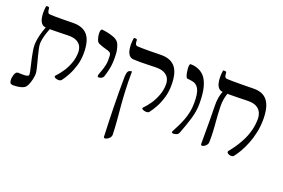

<svg xmlns="http://www.w3.org/2000/svg" viewBox="-129 -1024 2410 1636"><g transform="rotate(20 1076.0 -205.5)"><path d="M391 -102Q385 -94 371.5 -92.5Q358 -91 345.5 -94.5Q333 -98 327 -105Q321 -112 330 -121Q357 -149 383 -188Q409 -227 426 -274Q443 -321 443 -372Q443 -400 431 -424.5Q419 -449 389 -464Q359 -479 306 -477Q263 -476 228.5 -475Q194 -474 165 -474Q136 -474 109 -476Q88 -477 74 -491.5Q60 -506 53.5 -530.5Q47 -555 46.5 -585Q46 -615 51 -646Q52 -650 59 -650.5Q66 -651 73 -649Q80 -647 80 -641Q82 -616 87 -604.5Q92 -593 108 -592Q132 -591 157 -590.5Q182 -590 219 -590.5Q256 -591 314 -592Q361 -593 394.5 -580Q428 -567 449 -541Q470 -515 480 -475Q490 -435 490 -381Q490 -320 474 -267Q458 -214 435.5 -172Q413 -130 391 -102ZM19 82Q-6 82 -11.5 69.5Q-17 57 -17 36Q-17 31 -15 19.5Q-13 8 -9 -4Q-5 -16 2.5 -24.5Q10 -33 20 -33Q33 -33 49.5 -32Q66 -31 81.5 -32Q97 -33 107 -37.5Q117 -42 117 -52Q117 -60 112.5 -81.5Q108 -103 101 -132Q94 -161 87 -193Q80 -225 75.5 -254Q71 -283 71 -305Q71 -329 77 -362Q83 -395 94 -430.5Q105 -466 120 -496L159 -497Q142 -464 131.5 -431.5Q121 -399 116 -373Q111 -347 111 -331Q111 -314 116.5 -287.5Q122 -261 130 -230Q138 -199 146 -168.5Q154 -138 159.5 -113.5Q165 -89 165 -75Q165 -59 160.5 -35.5Q156 -12 148 11.5Q140 35 128 51Q119 62 101 69Q83 76 61 79Q39 82 19 82Z M680 -230Q674 -230 670.5 -233Q667 -236 668 -246Q674 -268 684 -293.5Q694 -319 701 -352Q708 -385 705 -429Q705 -456 691.5 -464.5Q678 -473 652 -479Q626 -485 588 -501Q578 -505 571 -516Q564 -527 558 -554Q556 -562 555 -571Q554 -580 554 -589.5Q554 -599 555.5 -606.5Q557 -614 560 -618.5Q563 -623 568 -623Q594 -621 623.5 -614.5Q653 -608 678.5 -598Q704 -588 717 -573Q726 -565 733 -546.5Q740 -528 745 -505Q750 -482 750 -458Q753 -394 745 -348.5Q737 -303 723 -260Q717 -243 704 -236.5Q691 -230 680 -230Z M1186 -102Q1180 -94 1166.5 -93Q1153 -92 1140 -95.5Q1127 -99 1121 -106Q1115 -113 1125 -121Q1153 -149 1179 -188Q1205 -227 1222 -274Q1239 -321 1239 -372Q1239 -400 1226.5 -424.5Q1214 -449 1184 -464Q1154 -479 1101 -477Q1059 -476 1024.5 -475Q990 -474 961 -474Q932 -474 904 -476Q883 -477 869 -491.5Q855 -506 848.5 -530.5Q842 -555 841.5 -585Q841 -615 846 -646Q847 -650 854 -650.5Q861 -651 868.5 -649Q876 -647 876 -641Q876 -616 881.5 -604.5Q887 -593 903 -592Q927 -591 952 -590.5Q977 -590 1014 -590.5Q1051 -591 1109 -592Q1156 -593 1189.5 -580Q1223 -567 1244 -541Q1265 -515 1275 -475Q1285 -435 1285 -381Q1285 -320 1269.5 -267Q1254 -214 1231 -172Q1208 -130 1186 -102ZM907 240Q901 240 898.5 238Q896 236 895 231Q893 180 890.5 114.5Q888 49 886.5 -24Q885 -97 884.5 -171Q884 -245 885 -313Q887 -339 891 -352Q895 -365 905 -369L924 -376L929 -372Q928 -280 931.5 -206Q935 -132 940.5 -68Q946 -4 951.5 58.5Q957 121 959 189Q959 202 950 213.5Q941 225 928.5 232.5Q916 240 907 240Z M1440 3Q1435 3 1428.5 -1Q1422 -5 1428 -16Q1445 -48 1461 -80.5Q1477 -113 1490 -147.5Q1503 -182 1511 -220.5Q1519 -259 1519 -303Q1520 -391 1498.5 -430Q1477 -469 1433 -474Q1423 -476 1413 -477Q1403 -478 1392 -479Q1387 -480 1381.5 -492.5Q1376 -505 1372.5 -523.5Q1369 -542 1367.5 -560.5Q1366 -579 1368.5 -591.5Q1371 -604 1378 -604Q1389 -604 1401 -603Q1413 -602 1433 -596Q1474 -584 1502.5 -553Q1531 -522 1547 -464Q1563 -406 1563 -313Q1563 -246 1542.5 -177Q1522 -108 1490 -25Q1484 -9 1468 -3Q1452 3 1440 3Z M1705 16Q1701 16 1697.5 12.5Q1694 9 1694 -2Q1694 -47 1694 -79Q1694 -111 1694 -138Q1694 -165 1694 -193Q1694 -221 1693.5 -256.5Q1693 -292 1692 -342Q1691 -386 1698 -422.5Q1705 -459 1721 -493H1765Q1751 -459 1744.5 -424.5Q1738 -390 1739 -351Q1740 -311 1742 -281.5Q1744 -252 1746 -227Q1748 -202 1750 -176Q1752 -150 1753.5 -116Q1755 -82 1754 -34Q1754 -21 1745.5 -9.5Q1737 2 1725.5 9Q1714 16 1705 16ZM1655 -646Q1656 -650 1663.5 -650.5Q1671 -651 1678.5 -649Q1686 -647 1686 -641Q1687 -616 1692 -604.5Q1697 -593 1713 -592Q1740 -591 1768 -590.5Q1796 -590 1837.5 -590.5Q1879 -591 1943 -592Q1991 -594 2024.5 -581Q2058 -568 2079 -540.5Q2100 -513 2110 -471Q2120 -429 2120 -372Q2120 -312 2108 -255Q2096 -198 2076.5 -149Q2057 -100 2034.5 -61Q2012 -22 1991 4Q1985 11 1972.5 12Q1960 13 1948 8.5Q1936 4 1931 -4Q1926 -12 1935 -23Q1956 -48 1980 -83Q2004 -118 2026 -161.5Q2048 -205 2061.5 -256Q2075 -307 2075 -362Q2075 -392 2062.5 -419Q2050 -446 2020 -462.5Q1990 -479 1935 -477Q1888 -476 1849 -475Q1810 -474 1777 -474Q1744 -474 1713 -476Q1692 -477 1678 -491.5Q1664 -506 1657.5 -530.5Q1651 -555 1650.5 -585Q1650 -615 1655 -646Z"/></g></svg>

Font: Noto Rashi Hebrew
Style: Regular
Weight: 400
Version: Version 1.006